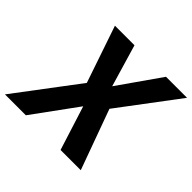

<svg xmlns="http://www.w3.org/2000/svg" viewBox="-229 -900 1085 1085"><g transform="rotate(45 313.5 -357.0)"><path d="M548.8 0H387.2L303.2 -265.1L109.9 0H-57.1L224.1 -373L107.9 -713.9H264.2L338.9 -460.9L516.1 -713.9H684.1L418 -359.9Z"/></g></svg>

Font: Zoram GWebM
Style: Bold Italic
Weight: 700
Italic angle: -12°
Foundry: Ascender Corporation
Version: Version 1.000